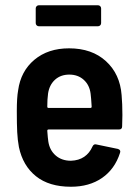

<svg xmlns="http://www.w3.org/2000/svg" viewBox="-20 -703 523 731"><path d="M446 -265 445 -222Q445 -210 433 -210H165Q160 -210 160 -205Q162 -177 164 -164Q169 -131 192 -111Q215 -91 250 -91Q280 -92 300.5 -106Q321 -120 332 -145Q337 -156 347 -153L429 -136Q441 -132 437 -121Q417 -59 368.5 -25.5Q320 8 250 8Q167 8 117 -32Q67 -72 52 -143Q47 -170 45.5 -200Q44 -230 44 -280Q44 -332 49 -359Q59 -432 111 -475.5Q163 -519 243 -519Q330 -519 383.5 -470Q437 -421 443 -341Q446 -308 446 -265ZM163 -347Q160 -325 160 -297Q160 -292 165 -292H324Q329 -292 329 -297Q327 -331 325 -346Q321 -379 299 -399Q277 -419 244 -419Q211 -419 189.5 -399.5Q168 -380 163 -347ZM116 -615V-671Q116 -676 119.5 -679.5Q123 -683 128 -683H353Q358 -683 361.5 -679.5Q365 -676 365 -671V-615Q365 -610 361.5 -606.5Q358 -603 353 -603H128Q123 -603 119.5 -606.5Q116 -610 116 -615Z"/></svg>

Font: Barlow Semi Condensed SemiBold
Style: Regular
Weight: 600
Width: 4
Designer: Jeremy Tribby
Foundry: Tribby Type
Version: Version 1.408